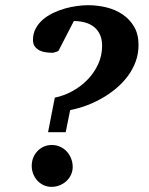

<svg xmlns="http://www.w3.org/2000/svg" viewBox="-20 -707 575 739"><path d="M259.8 -64.9Q259.8 -48.3 253.2 -34.2Q246.6 -20 235.4 -9.8Q224.1 0.5 209.5 6.3Q194.8 12.2 178.2 12.2Q161.6 12.2 147.7 5.6Q133.8 -1 123.5 -12.2Q113.3 -23.4 107.7 -38.1Q102.1 -52.7 102.1 -68.8Q102.1 -85.4 107.9 -99.9Q113.8 -114.3 124 -125.2Q134.3 -136.2 148.4 -142.6Q162.6 -148.9 179.2 -148.9Q196.8 -148.9 211.7 -142.1Q226.6 -135.3 237.1 -123.8Q247.6 -112.3 253.7 -96.9Q259.8 -81.5 259.8 -64.9ZM513.2 -534.2Q513.2 -500 502.2 -470Q491.2 -439.9 471.9 -414.1Q452.6 -388.2 427 -366.7Q401.4 -345.2 372.1 -328.6Q342.8 -312 311.5 -300.5Q280.3 -289.1 250 -283.2L232.9 -198.2H165L190.9 -331.1Q226.1 -338.4 259 -356.4Q292 -374.5 317.4 -400.9Q342.8 -427.2 357.9 -460.2Q373 -493.2 373 -530.8Q373 -556.2 364.5 -574.2Q356 -592.3 341.3 -603.8Q326.7 -615.2 306.9 -620.6Q287.1 -626 264.2 -626L205.1 -511.2Q204.1 -510.3 200.7 -509Q197.3 -507.8 193.6 -506.6Q189.9 -505.4 186.8 -504.6Q183.6 -503.9 183.1 -503.9Q170.4 -503.9 157 -505.6Q143.6 -507.3 132.6 -512.7Q121.6 -518.1 114.3 -527.8Q106.9 -537.6 106.9 -553.2Q106.9 -577.6 117.2 -596.9Q127.4 -616.2 144.5 -631.1Q161.6 -646 183.8 -656.7Q206.1 -667.5 229.5 -674.1Q252.9 -680.7 276.1 -683.8Q299.3 -687 318.8 -687Q355 -687 389.9 -678.5Q424.8 -669.9 452.1 -651.4Q479.5 -632.8 496.3 -604Q513.2 -575.2 513.2 -534.2Z"/></svg>

Font: Charis SIL Cyr
Style: Bold Italic
Weight: 700
Italic angle: -11°
Foundry: SIL International
Version: Version 5.000